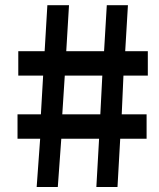

<svg xmlns="http://www.w3.org/2000/svg" viewBox="-20 -663 626 754"><path d="M166 -642.6H251L240.2 -461.9H388.7L399.4 -642.6H482.4L471.7 -461.9H560.5V-366.2H464.8L458 -213.9H555.7V-118.2H452.1L441.4 71.3H358.4L369.1 -118.2H220.7L207 71.3H124L137.7 -118.2H48.8V-213.9H140.6L149.4 -366.2H51.8V-461.9H155.3ZM381.8 -366.2H234.4L224.6 -213.9H374Z"/></svg>

Font: Thabit-Bold
Style: Bold
Weight: 700
Designer: Regenerated by Nadim Shaikli
Foundry: MAK Alagha
Version: 0.01